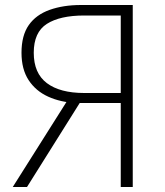

<svg xmlns="http://www.w3.org/2000/svg" viewBox="-20 -748 659 768"><path d="M463 0V-336H284Q222 -339 172.5 -361.5Q123 -384 94.5 -427.5Q66 -471 66 -537Q66 -606 95 -647.5Q124 -689 178.5 -708.5Q233 -728 304 -728H511V0ZM317 -376H463V-686H317Q220 -686 167.5 -652.5Q115 -619 115 -537Q115 -455 167.5 -415.5Q220 -376 317 -376ZM31 0 259 -361 307 -349 88 0Z"/></svg>

Font: Noto Sans JP ExtraLight
Style: Regular
Weight: 250
Designer: Ryoko NISHIZUKA  (kana, bopomofo & ideographs); Paul D. Hunt (Latin, Greek & Cyrillic); Sandoll Communications , Soo-you
Foundry: Adobe
Version: Version 2.004-H2;hotconv 1.0.118;makeotfexe 2.5.65603